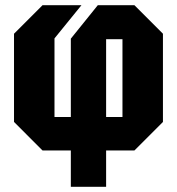

<svg xmlns="http://www.w3.org/2000/svg" viewBox="-20 -580 682 740"><path d="M389 -129H452V-429H389ZM144 0 34 -110V-450L144 -560H294L190 -432V-129H253V-431L357 -560H498L608 -450V-110L498 0H389V140H253V0Z"/></svg>

Font: Tektur Condensed
Style: Bold
Weight: 700
Width: 3
Designer: Adam Jagosz
Foundry: Adam Jagosz
Version: Version 1.005;gftools[0.9.30]